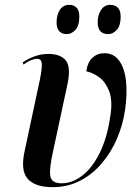

<svg xmlns="http://www.w3.org/2000/svg" viewBox="-20 -764 578 794"><path d="M198 10Q125 10 94.5 -24.5Q64 -59 82 -140L145 -435Q155 -485 152.5 -503Q150 -521 133 -521Q124 -521 109.5 -515.5Q95 -510 77 -497L74 -506Q96 -521 123 -531Q150 -541 180 -541Q230 -541 252 -514Q274 -487 259 -416L200 -141Q183 -66 188 -36Q193 -6 235 -6Q279 -6 320.5 -38Q362 -70 393 -133Q424 -196 437 -289Q446 -350 431 -388Q416 -426 389.5 -445Q363 -464 337 -469Q342 -507 362.5 -525.5Q383 -544 412 -544Q450 -544 472.5 -513.5Q495 -483 501 -429.5Q507 -376 497 -308Q488 -247 463.5 -190Q439 -133 400.5 -88Q362 -43 311 -16.5Q260 10 198 10ZM427 -623Q407 -623 395.5 -634.5Q384 -646 384 -672Q384 -702 398 -723Q412 -744 436 -744Q455 -744 467 -732.5Q479 -721 479 -695Q479 -658 463 -640.5Q447 -623 427 -623ZM256 -623Q237 -623 225.5 -634.5Q214 -646 214 -672Q214 -702 227.5 -723Q241 -744 266 -744Q285 -744 296.5 -732.5Q308 -721 308 -696Q308 -658 292 -640.5Q276 -623 256 -623Z"/></svg>

Font: Noto Serif Display Condensed SemiBold
Style: Italic
Weight: 600
Width: 3
Italic angle: -12°
Designer: Monotype Design Team
Foundry: Monotype Imaging Inc.
Version: Version 2.009